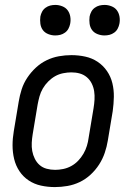

<svg xmlns="http://www.w3.org/2000/svg" viewBox="-20 -752 540 780"><path d="M203 8Q174 8 146.5 2Q119 -4 96.5 -19Q74 -34 59 -56.5Q44 -79 37.5 -106Q31 -133 31 -161.5Q31 -190 36 -219L56 -339Q60 -364 68 -389Q76 -414 91 -436.5Q106 -459 126 -477.5Q146 -496 170 -507.5Q194 -519 219.5 -523.5Q245 -528 270 -528Q299 -528 326.5 -522Q354 -516 376.5 -501Q399 -486 414.5 -463.5Q430 -441 436.5 -414Q443 -387 442.5 -358.5Q442 -330 438 -301L418 -181Q414 -156 405.5 -131Q397 -106 382.5 -83.5Q368 -61 348 -42.5Q328 -24 304 -12.5Q280 -1 254 3.5Q228 8 203 8ZM204 -62Q220 -62 237 -65.5Q254 -69 269.5 -77.5Q285 -86 297.5 -99Q310 -112 319 -127.5Q328 -143 333 -159.5Q338 -176 340 -192L360 -312Q363 -330 364 -347.5Q365 -365 362.5 -381.5Q360 -398 352.5 -413Q345 -428 332.5 -438.5Q320 -449 304 -453.5Q288 -458 270 -458Q254 -458 236.5 -454.5Q219 -451 204 -442.5Q189 -434 176 -421Q163 -408 154 -392.5Q145 -377 140.5 -360.5Q136 -344 133 -328L113 -208Q110 -190 109 -172.5Q108 -155 111 -138.5Q114 -122 121.5 -107Q129 -92 141 -81.5Q153 -71 169.5 -66.5Q186 -62 204 -62ZM404 -608Q390 -608 376 -613.5Q362 -619 354 -630Q346 -641 344 -655.5Q342 -670 344 -685Q346 -695 351 -704.5Q356 -714 365 -720.5Q374 -727 384 -729.5Q394 -732 405 -732Q419 -732 433 -726.5Q447 -721 455 -710Q463 -699 465.5 -684.5Q468 -670 465 -655Q463 -645 458 -635.5Q453 -626 444 -619.5Q435 -613 425 -610.5Q415 -608 404 -608ZM204 -608Q190 -608 176 -613.5Q162 -619 154 -630Q146 -641 144 -655.5Q142 -670 144 -685Q146 -695 151 -704.5Q156 -714 165 -720.5Q174 -727 184 -729.5Q194 -732 205 -732Q219 -732 233 -726.5Q247 -721 255 -710Q263 -699 265.5 -684.5Q268 -670 265 -655Q263 -645 258 -635.5Q253 -626 244 -619.5Q235 -613 225 -610.5Q215 -608 204 -608Z"/></svg>

Font: Iosevka Term Curly
Style: Italic
Weight: 400
Italic angle: -9°
Designer: Belleve Invis
Foundry: Belleve Invis
Version: Version 32.3.0